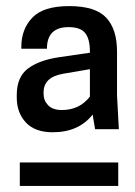

<svg xmlns="http://www.w3.org/2000/svg" viewBox="-20 -812 443 630"><path d="M284 -436Q238 -378 153 -378Q95 -378 65 -410Q35 -442 35 -492V-500Q35 -559 71 -586.5Q107 -614 172 -624L275 -639V-643Q275 -684 259.5 -703.5Q244 -723 205 -723Q134 -723 134 -652H50V-659Q50 -716 86 -754Q122 -792 207 -792Q293 -792 328.5 -754Q364 -716 364 -643V-499L370 -388H292ZM275 -495V-585L187 -570Q123 -559 123 -509V-504Q123 -482 138 -466.5Q153 -451 183 -451Q241 -451 275 -495ZM45 -202V-279H368V-202Z"/></svg>

Font: Coupeur_Texte
Style: Regular
Weight: 400
Designer: Léa Rolland
Version: Version 1.000;PS 001.000;hotconv 1.0.88;makeotf.lib2.5.64775